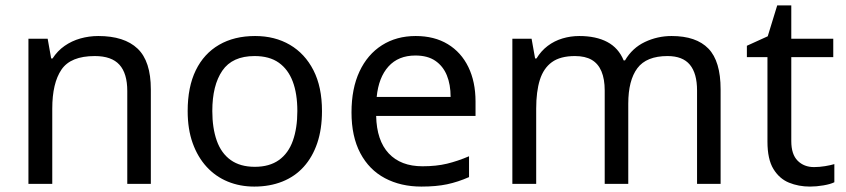

<svg xmlns="http://www.w3.org/2000/svg" viewBox="-20 -679 3123 709"><path d="M343 -546Q439 -546 488 -499.5Q537 -453 537 -349V0H450V-343Q450 -408 421 -440Q392 -472 330 -472Q241 -472 207 -422Q173 -372 173 -278V0H85V-536H156L169 -463H174Q192 -491 218.5 -509.5Q245 -528 277 -537Q309 -546 343 -546Z M1169 -269Q1169 -202 1151.5 -150.5Q1134 -99 1101.5 -63Q1069 -27 1022.5 -8.5Q976 10 919 10Q866 10 821 -8.5Q776 -27 743 -63Q710 -99 691.5 -150.5Q673 -202 673 -269Q673 -358 703 -419.5Q733 -481 789 -513.5Q845 -546 922 -546Q995 -546 1050.5 -513.5Q1106 -481 1137.5 -419.5Q1169 -358 1169 -269ZM764 -269Q764 -206 780.5 -159.5Q797 -113 832 -88Q867 -63 921 -63Q975 -63 1010 -88Q1045 -113 1061.5 -159.5Q1078 -206 1078 -269Q1078 -333 1061 -378Q1044 -423 1009.5 -447.5Q975 -472 920 -472Q838 -472 801 -418Q764 -364 764 -269Z M1515 -546Q1584 -546 1633.5 -516Q1683 -486 1709.5 -431.5Q1736 -377 1736 -304V-251H1369Q1371 -160 1415.5 -112.5Q1460 -65 1540 -65Q1591 -65 1630.5 -74.5Q1670 -84 1712 -102V-25Q1671 -7 1631 1.5Q1591 10 1536 10Q1460 10 1401.5 -21Q1343 -52 1310.5 -113.5Q1278 -175 1278 -264Q1278 -352 1307.5 -415Q1337 -478 1390.5 -512Q1444 -546 1515 -546ZM1514 -474Q1451 -474 1414.5 -433.5Q1378 -393 1371 -321H1644Q1644 -367 1630 -401Q1616 -435 1587.5 -454.5Q1559 -474 1514 -474Z M2460 -546Q2551 -546 2596 -499.5Q2641 -453 2641 -349V0H2554V-345Q2554 -408 2527.5 -440Q2501 -472 2445 -472Q2367 -472 2333.5 -427Q2300 -382 2300 -296V0H2213V-345Q2213 -387 2201 -415.5Q2189 -444 2165 -458Q2141 -472 2103 -472Q2049 -472 2018 -449.5Q1987 -427 1973.5 -384Q1960 -341 1960 -278V0H1872V-536H1943L1956 -463H1961Q1978 -491 2002.5 -509.5Q2027 -528 2057 -537Q2087 -546 2119 -546Q2181 -546 2222.5 -524Q2264 -502 2283 -456H2288Q2315 -502 2361.5 -524Q2408 -546 2460 -546Z M2986 -62Q3006 -62 3027 -65.5Q3048 -69 3061 -73V-6Q3047 1 3021 5.5Q2995 10 2971 10Q2929 10 2893.5 -4.5Q2858 -19 2836 -55Q2814 -91 2814 -156V-468H2738V-510L2815 -545L2850 -659H2902V-536H3057V-468H2902V-158Q2902 -109 2925.5 -85.5Q2949 -62 2986 -62Z"/></svg>

Font: binaryhoriontal115
Style: Book
Weight: 400
Designer: Jelle Bosma - Monotype Design Team
Foundry: Monotype Imaging Inc.
Version: Version 2.003